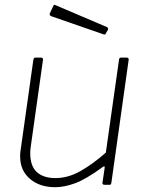

<svg xmlns="http://www.w3.org/2000/svg" viewBox="-20 -770 611 800"><path d="M210 10Q145 10 104.5 -25Q64 -60 64 -117Q64 -122 64 -127.5Q64 -133 65 -138L119 -521Q120 -526 122 -528Q124 -530 128 -530H150Q155 -530 157.5 -527.5Q160 -525 159 -520L108 -158Q107 -151 106.5 -144.5Q106 -138 106 -132Q106 -78 133.5 -53Q161 -28 211 -28Q263 -28 314 -56.5Q365 -85 421 -134L476 -522Q477 -527 479 -528.5Q481 -530 485 -530H507Q512 -530 514.5 -527.5Q517 -525 516 -520L444 -8Q443 -4 442 -2Q441 0 436 0H415Q411 0 408.5 -2.5Q406 -5 407 -9L416 -70Q417 -75 415 -76.5Q413 -78 408 -74Q338 -23 293 -6.5Q248 10 210 10ZM203 -747Q204 -749 206 -749.5Q208 -750 210 -749L426 -657Q428 -656 429.5 -653Q431 -650 430 -646L421 -631Q420 -627 418 -626.5Q416 -626 411 -627L195 -702Q189 -704 187.5 -707.5Q186 -711 188 -715Z"/></svg>

Font: Libre Franklin Thin Thin
Style: Italic
Weight: 250
Italic angle: -8°
Version: Version 3.000